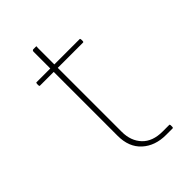

<svg xmlns="http://www.w3.org/2000/svg" viewBox="-125 -392 435 435"><g transform="rotate(-45 92.5 -175.0)"><path d="M163 0H142Q107 0 85 -20Q63 -40 63 -76V-281H19Q17 -281 17 -284V-288Q17 -292 19 -292H63V-345Q63 -350 67 -350H75Q77 -350 76.5 -348.5Q76 -347 76 -345V-292H157Q159 -292 159 -288V-284Q159 -281 157 -281H76V-76Q76 -47 93 -29Q110 -11 142 -11H163Q165 -11 165 -8V-3Q165 0 163 0Z"/></g></svg>

Font: Chathura Thin
Style: Regular
Weight: 250
Designer: Appaji Ambarisha Darbha
Foundry: Aditya Fonts
Version: Version 1.002 2016